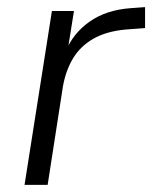

<svg xmlns="http://www.w3.org/2000/svg" viewBox="-20 -520 428 540"><path d="M49 0 126 -489H188L170 -376H165Q186 -427 232.5 -459.5Q279 -492 347 -497L388 -500V-441L334 -437Q279 -432 242.5 -411Q206 -390 185.5 -356Q165 -322 157 -277L114 0Z"/></svg>

Font: Nunito Sans 10pt Light
Style: Italic
Weight: 300
Italic angle: -9°
Designer: Vernon Adams
Foundry: Vernon Adams
Version: Version 3.101;gftools[0.9.27]